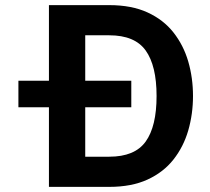

<svg xmlns="http://www.w3.org/2000/svg" viewBox="-20 -729 820 749"><path d="M492.2 -414.1V-310.5H51.8V-414.1ZM732.9 -354.5Q732.9 -284.2 714.4 -220.2Q695.8 -156.2 656.7 -106.7Q617.7 -57.1 555.7 -28.6Q493.7 0 406.2 0H170.9V-709H406.2Q493.7 -709 555.7 -680.4Q617.7 -651.9 656.7 -602.3Q695.8 -552.7 714.4 -489Q732.9 -425.3 732.9 -354.5ZM590.8 -354.5Q590.8 -472.7 548.3 -532Q505.9 -591.3 406.2 -591.3H312.5V-117.7H406.2Q505.9 -117.7 548.3 -176.8Q590.8 -235.8 590.8 -354.5Z"/></svg>

Font: Estedad-FD Bold
Style: Regular
Weight: 700
Designer: Amin Abedi
Version: Version 7.3